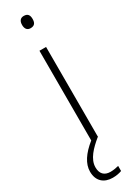

<svg xmlns="http://www.w3.org/2000/svg" viewBox="-248 -742 714 979"><g transform="rotate(-30 108.5 -253.0)"><path d="M108 -724C87 -724 78 -709 78 -688C78 -667 87 -652 108 -652C133 -652 140 -667 140 -688C140 -709 133 -724 108 -724ZM39 128C39 79 81 37 126 0H128V-530H89V-2C34 42 4 87 4 133C4 189 39 218 90 218C112 218 130 214 143 209V179C132 182 114 186 95 186C58 186 39 165 39 128Z"/></g></svg>

Font: Noto Sans Arabic ExtLt
Style: Regular
Weight: 200
Designer: Monotype Design Team, Nadine Chahine, Nizar Qandah and Khaled Hosny
Foundry: Monotype Imaging Inc.
Version: Version 2.012